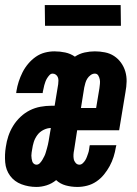

<svg xmlns="http://www.w3.org/2000/svg" viewBox="-23 -731 543 759"><path d="M283 8Q259 8 237 2Q215 -4 199 -19Q182 -5 161.5 1.5Q141 8 121 8Q90 8 62 -2.5Q34 -13 17 -36Q0 -59 -2.5 -89.5Q-5 -120 0 -150Q3 -172 10 -193Q17 -214 29 -233.5Q41 -253 58 -269Q75 -285 95 -295Q115 -305 137 -309Q159 -313 180 -313H193L207 -398Q208 -405 208 -412.5Q208 -420 205.5 -426Q203 -432 197.5 -436Q192 -440 185 -440Q178 -440 172.5 -434Q167 -428 163 -421.5Q159 -415 156.5 -408Q154 -401 152 -394Q150 -387 149 -380.5Q148 -374 146 -367V-363H41L42 -371Q45 -390 51 -408.5Q57 -427 66 -445Q75 -463 88.5 -479Q102 -495 118.5 -506.5Q135 -518 154 -523Q173 -528 192 -528Q214 -528 235 -523.5Q256 -519 273 -507Q291 -519 311.5 -523.5Q332 -528 352 -528Q372 -528 392 -524Q412 -520 428 -509.5Q444 -499 455.5 -483Q467 -467 472.5 -448Q478 -429 477.5 -408.5Q477 -388 473 -367L448 -216H282L270 -138Q268 -129 267.5 -120Q267 -111 268.5 -102.5Q270 -94 276 -87Q282 -80 291 -80Q298 -80 304 -85.5Q310 -91 314 -97.5Q318 -104 320.5 -111Q323 -118 325.5 -125Q328 -132 329 -139Q330 -146 331 -153L332 -157H437L435 -149Q432 -130 426 -111Q420 -92 410.5 -74.5Q401 -57 388 -41Q375 -25 358 -13.5Q341 -2 321.5 3Q302 8 283 8ZM297 -304H357L370 -382Q371 -391 372 -399.5Q373 -408 371.5 -416.5Q370 -425 365.5 -432.5Q361 -440 352 -440Q343 -440 335 -434Q327 -428 322 -420Q317 -412 314.5 -403Q312 -394 310 -385ZM121 -80Q129 -80 135 -86.5Q141 -93 145 -100Q149 -107 152.5 -114Q156 -121 158 -128.5Q160 -136 162.5 -144Q165 -152 166.5 -159.5Q168 -167 169.5 -174.5Q171 -182 172 -190L178 -225Q164 -225 149 -217.5Q134 -210 124.5 -197Q115 -184 110.5 -169.5Q106 -155 104 -140Q103 -134 102 -128Q101 -122 101 -116Q101 -110 102 -104Q103 -98 104.5 -93Q106 -88 110.5 -84Q115 -80 121 -80ZM155 -629 154 -711H454L455 -629Z"/></svg>

Font: Iosevka Extrabold Oblique
Style: Regular
Weight: 800
Italic angle: -9°
Monospace: yes
Designer: Belleve Invis
Foundry: Belleve Invis
Version: Version 32.5.0; ttfautohint (v1.8.4)